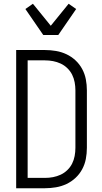

<svg xmlns="http://www.w3.org/2000/svg" viewBox="-20 -1001 540 1021"><path d="M66 0V-735H219Q248 -735 277.5 -730Q307 -725 333.5 -712.5Q360 -700 381.5 -680Q403 -660 417 -634Q431 -608 436.5 -579Q442 -550 442 -521V-215Q442 -185 436.5 -156Q431 -127 417 -101Q403 -75 381.5 -55Q360 -35 333.5 -22.5Q307 -10 277.5 -5Q248 0 219 0ZM127 -55H219Q241 -55 262 -59Q283 -63 302.5 -72Q322 -81 338 -96.5Q354 -112 363.5 -131Q373 -150 377 -171.5Q381 -193 381 -215V-521Q381 -542 377 -563.5Q373 -585 363.5 -604Q354 -623 338 -638.5Q322 -654 302.5 -663Q283 -672 262 -676Q241 -680 219 -680H127ZM210 -815 115 -953 155 -981 250 -864 345 -981 385 -953 290 -815Z"/></svg>

Font: Iosevka SS18 Light
Style: Regular
Weight: 300
Monospace: yes
Designer: Belleve Invis
Foundry: Belleve Invis
Version: Version 25.1.1; ttfautohint (v1.8.4)